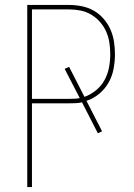

<svg xmlns="http://www.w3.org/2000/svg" viewBox="-20 -755 540 775"><path d="M90 0V-735H259Q284 -735 309.5 -730Q335 -725 357.5 -712.5Q380 -700 397.5 -680Q415 -660 425.5 -636.5Q436 -613 440 -587.5Q444 -562 444 -536Q444 -507 438.5 -477.5Q433 -448 418.5 -422Q404 -396 380.5 -376.5Q357 -357 329 -348L392 -225L375 -217L311 -342Q298 -339 285 -338.5Q272 -338 259 -338H109V0ZM259 -356Q270 -356 280.5 -356.5Q291 -357 302 -359L241 -477L259 -485L321 -364Q346 -373 367.5 -390.5Q389 -408 402 -432Q415 -456 420 -482.5Q425 -509 425 -536Q425 -560 421.5 -583Q418 -606 408.5 -627.5Q399 -649 383.5 -666.5Q368 -684 348 -696Q328 -708 305 -712.5Q282 -717 259 -717H109V-356Z"/></svg>

Font: Iosevka Term Curly Thin
Style: Regular
Weight: 100
Designer: Belleve Invis
Foundry: Belleve Invis
Version: Version 32.3.0